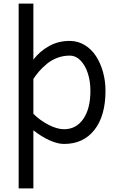

<svg xmlns="http://www.w3.org/2000/svg" viewBox="-20 -790 662 1070"><path d="M166 259.8H84V-770H166V-458Q202.6 -505.4 254.6 -533.9Q306.6 -562.5 370.1 -562Q414.6 -561.5 452.4 -538.6Q490.2 -515.6 515.1 -477.1Q540 -438.5 554 -388.7Q567.9 -338.9 567.9 -284.2Q567.9 -144.5 506.3 -66.2Q444.8 12.2 336.9 12.2Q300.3 12.2 254.9 -8.5Q209.5 -29.3 166 -64ZM370.1 -480Q333.5 -480.5 299.8 -467.8Q266.1 -455.1 240.5 -433.6Q214.8 -412.1 197.8 -392.3Q180.7 -372.6 166 -350.1V-155.8Q203.1 -118.7 251 -94.2Q298.8 -69.8 336.9 -69.8Q404.3 -69.8 444.1 -127Q483.9 -184.1 483.9 -284.2Q483.9 -335.4 470.2 -379.4Q456.5 -423.3 430.2 -451.4Q403.8 -479.5 370.1 -480Z"/></svg>

Font: Junction Regular
Style: Regular
Weight: 500
Designer: Caroline Hadilaksono
Foundry: Caroline Hadilaksono
Version: Version 1.056